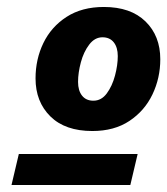

<svg xmlns="http://www.w3.org/2000/svg" viewBox="-20 -682 480 551"><path d="M245 -306Q167 -306 124.5 -348Q82 -390 82 -457Q82 -512 104.5 -558.5Q127 -605 171 -633.5Q215 -662 278 -662Q355 -662 397.5 -620.5Q440 -579 440 -512Q440 -458 417.5 -411Q395 -364 351.5 -335Q308 -306 245 -306ZM13 -151 34 -240H375L354 -151ZM248 -393Q271 -393 286.5 -414Q302 -435 310 -465Q318 -495 318 -521Q318 -546 306.5 -560.5Q295 -575 274 -575Q252 -575 236 -554Q220 -533 212 -503Q204 -473 204 -447Q204 -422 215.5 -407.5Q227 -393 248 -393Z"/></svg>

Font: Kantumruy Pro
Style: Bold Italic
Weight: 700
Italic angle: -13°
Version: Version 1.002